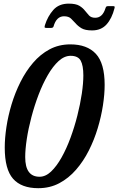

<svg xmlns="http://www.w3.org/2000/svg" viewBox="-20 -1000 636 1032"><path d="M115.5 -155.5Q115.5 -50 192.5 -50Q225 -50 254.8 -78.2Q284.5 -106.5 311 -153.8Q337.5 -201 359 -259.5Q380.5 -318 396 -379.5Q411.5 -441 419.8 -497Q428 -553 428 -594.5Q428 -648 413.8 -674Q399.5 -700 359.5 -700Q326 -700 295 -671.8Q264 -643.5 236.8 -596.2Q209.5 -549 187.2 -490.5Q165 -432 148.8 -370.5Q132.5 -309 124 -253Q115.5 -197 115.5 -155.5ZM185.5 11.5Q95 11.5 50.2 -39.2Q5.5 -90 5.5 -206.5Q5.5 -257 14.5 -317Q23.5 -377 42.2 -439.2Q61 -501.5 89.8 -559Q118.5 -616.5 157.5 -662.2Q196.5 -708 246.5 -734.8Q296.5 -761.5 358 -761.5Q448 -761.5 495.2 -710.8Q542.5 -660 542.5 -543.5Q542.5 -493 533.2 -433Q524 -373 505.2 -310.8Q486.5 -248.5 457.5 -191Q428.5 -133.5 388.8 -87.8Q349 -42 298.5 -15.2Q248 11.5 185.5 11.5ZM475 -836.5Q437.5 -836.5 418 -848.2Q398.5 -860 385.5 -875.5Q374.5 -887.5 361.8 -900Q349 -912.5 324 -912.5Q283 -912.5 267.5 -857Q264.5 -850 255 -850H228.5Q220 -850 219.8 -853.8Q219.5 -857.5 221.5 -865Q236.5 -912.5 266.5 -946.5Q296.5 -980.5 349.5 -980.5Q387.5 -980.5 406.8 -968.8Q426 -957 437.5 -941.5Q447 -929.5 458.5 -917Q470 -904.5 492 -904.5Q531 -904.5 547 -956Q549 -962 551.5 -964.5Q554 -967 561 -967H588.5Q595 -967 596 -964.5Q597 -962 595.5 -956Q581.5 -900.5 552.5 -868.5Q523.5 -836.5 475 -836.5Z"/></svg>

Font: Besley* Condensed Medium
Style: Italic
Weight: 500
Width: 3
Italic angle: -13°
Designer: Owen Earl
Foundry: indestructible type*
Version: Version 3.000; ttfautohint (v1.8.3)